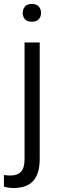

<svg xmlns="http://www.w3.org/2000/svg" viewBox="-44 -733 303 959"><path d="M154.3 -521V61Q154.3 134.8 122.1 170.4Q89.8 206.1 23.4 206.1Q-2 206.1 -24.4 199.2V141.1Q-10.3 143.6 9.3 143.6Q25.4 143.6 38.6 138.9Q51.8 134.3 60.5 125Q78.6 106.4 78.6 63V-521ZM69.3 -668.5Q69.3 -674.8 70.6 -680.4Q71.8 -686 74.5 -690.9Q77.1 -695.8 81.1 -700.7Q92.3 -713.4 114.7 -713.4Q137.7 -713.4 149.4 -700.7Q161.1 -687.5 161.1 -668.5Q161.1 -649.4 149.4 -636.7Q137.7 -624.5 114.7 -624.5Q103 -624.5 94.5 -627.7Q85.9 -630.9 80.6 -636.7Q75.2 -643.1 72.3 -650.9Q69.3 -658.7 69.3 -668.5Z"/></svg>

Font: Vazir Light FD
Style: Light-FD
Weight: 300
Designer: Saber Rastikerdar
Foundry: Saber Rastikerdar
Version: Version 30.1.0